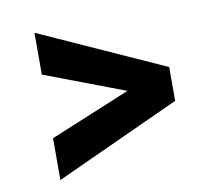

<svg xmlns="http://www.w3.org/2000/svg" viewBox="-61 -557 681 615"><g transform="rotate(-10 280.0 -249.5)"><path d="M88 -146V-10L494 -196V-306L88 -489V-353L349 -254Z"/></g></svg>

Font: Sunflower
Style: Bold
Weight: 700
Designer: JIKJI
Foundry: JIKJI
Version: Version 1.00